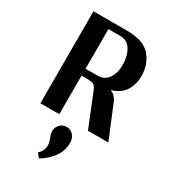

<svg xmlns="http://www.w3.org/2000/svg" viewBox="-213 -720 985 1108"><g transform="rotate(30 279.5 -166.5)"><path d="M529 0H393L306 -216Q296 -242 282.5 -249.5Q269 -257 238 -257H202V0H76V-613H298Q411 -613 457 -558.5Q503 -504 503 -426Q503 -373 477.5 -330.5Q452 -288 390 -269Q421 -256 436 -225ZM281 -303Q329 -303 353 -339.5Q377 -376 377 -426Q377 -485 353 -526Q329 -567 281 -567H202V-303ZM339 113Q339 166 307.5 209Q276 252 228 280L206 253Q222 237 228.5 222Q235 207 235 185Q235 176 231 164Q227 152 226 148Q215 122 215 104Q215 79 233 60.5Q251 42 277 42Q303 42 321 62Q339 82 339 113Z"/></g></svg>

Font: Arya
Style: Bold
Weight: 700
Designer: Eduardo Rodriguez Tunni, Modular Infotech
Foundry: Eduardo Rodriguez Tunni, Modular Infotech
Version: Version 1.002